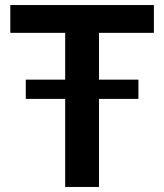

<svg xmlns="http://www.w3.org/2000/svg" viewBox="-20 -743 652 763"><path d="M373.5 -612.5V-426.5H530V-350H373.5V0H239V-350H82.5V-426.5H239V-612.5H21V-723H591.5V-612.5Z"/></svg>

Font: Lato 2
Style: Bold
Weight: 700
Designer: Lukasz Dziedzic with Adam Twardoch and Botio Nikoltchev
Foundry: tyPoland Lukasz Dziedzic
Version: Version 2.015; 2015-08-06; http://www.latofonts.com/